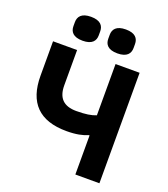

<svg xmlns="http://www.w3.org/2000/svg" viewBox="-161 -1026 1000 1140"><g transform="rotate(20 339.0 -456.0)"><path d="M217 -761C277 -761 297 -789 297 -824V-849C297 -884 277 -912 217 -912C157 -912 137 -884 137 -849V-824C137 -789 157 -761 217 -761ZM437 -761C497 -761 517 -789 517 -824V-849C517 -884 497 -912 437 -912C377 -912 357 -884 357 -849V-824C357 -789 377 -761 437 -761ZM449 0H601V-698H449V-374C420 -362 383 -356 325 -356C244 -356 206 -396 206 -475V-698H54V-481C54 -311 138 -224 311 -224C371 -224 412 -233 444 -247H449Z"/></g></svg>

Font: LVC Sans
Style: Bold
Weight: 700
Designer: Mike Abbink, Paul van der Laan, Pieter van Rosmalen
Foundry: Bold Monday
Version: Version 3.0